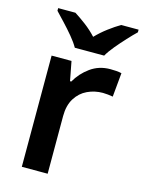

<svg xmlns="http://www.w3.org/2000/svg" viewBox="-116 -835 677 904"><g transform="rotate(15 222.5 -383.0)"><path d="M365 -552Q378 -552 393.5 -551Q409 -550 420 -547L409 -430Q399 -432 385 -433.5Q371 -435 360 -435Q320 -435 285 -418.5Q250 -402 228.5 -367.5Q207 -333 207 -281V0H81V-542H178L196 -448H202Q226 -491 268 -521.5Q310 -552 365 -552ZM177 -606Q164 -629 141.5 -656Q119 -683 95 -708.5Q71 -734 53 -753V-766H137Q164 -749 193 -727Q222 -705 247 -678Q273 -705 303 -727.5Q333 -750 360 -766H445V-753Q426 -735 402 -709Q378 -683 355.5 -656Q333 -629 320 -606Z"/></g></svg>

Font: Noto Sans Ethiopic SemiBold
Style: Regular
Weight: 600
Designer: Monotype Design Team
Foundry: Monotype Imaging Inc.
Version: Version 2.102; ttfautohint (v1.8.4.7-5d5b)